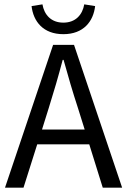

<svg xmlns="http://www.w3.org/2000/svg" viewBox="-20 -862 584 882"><path d="M204 -366C227 -439 248 -511 268 -587H272C293 -511 314 -439 338 -366L369 -267H173ZM3 0H88L151 -199H390L452 0H541L320 -656H224ZM271 -705C364 -705 409 -764 417 -834L367 -842C359 -795 328 -758 271 -758C214 -758 183 -795 175 -842L125 -834C133 -764 178 -705 271 -705Z"/></svg>

Font: DAIFUKU Sans
Style: Regular
Weight: 400
Designer: Original font ‘Source Han Sans JP’ : Paul D. Hunt
Foundry: Daifuku
Version: Version 1.000